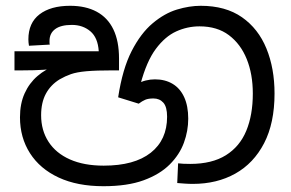

<svg xmlns="http://www.w3.org/2000/svg" viewBox="-20 -632 1006 663"><path d="M646 3Q631 3 618 2Q605 1 592 0L595 -68Q603 -67 613.5 -66.5Q624 -66 637 -66Q712 -66 760 -96Q808 -126 830.5 -180.5Q853 -235 853 -309Q853 -376 832 -428Q811 -480 770.5 -510.5Q730 -541 669 -541Q627 -541 588.5 -523.5Q550 -506 518 -463Q486 -420 465 -341L455 -342Q467 -350 483 -354Q499 -358 515 -358Q550 -358 576 -342.5Q602 -327 616 -296.5Q630 -266 630 -222Q630 -180 615 -139Q600 -98 566 -64Q532 -30 476 -9.5Q420 11 337 11Q247 11 182.5 -19Q118 -49 83.5 -103Q49 -157 49 -227Q49 -274 65 -309.5Q81 -345 109.5 -369.5Q138 -394 175 -407L185 -397Q160 -393 130 -391Q100 -389 59 -389H30V-455H321Q318 -502 292 -524Q266 -546 228 -546Q190 -546 170.5 -531.5Q151 -517 151 -491Q151 -488 151 -484.5Q151 -481 152 -478L80 -474Q79 -479 78.5 -485.5Q78 -492 78 -496Q78 -553 116.5 -582.5Q155 -612 222 -612Q276 -612 314 -591.5Q352 -571 371.5 -530.5Q391 -490 391 -430V-389H370Q312 -389 278.5 -386Q245 -383 225 -376Q205 -369 186 -358Q155 -339 138.5 -308.5Q122 -278 122 -234Q122 -182 147.5 -142.5Q173 -103 221.5 -81.5Q270 -60 338 -60Q444 -60 500.5 -104.5Q557 -149 557 -229Q557 -263 544 -277.5Q531 -292 510 -292Q492 -292 481.5 -287.5Q471 -283 459 -274L388 -296Q403 -394 434.5 -455.5Q466 -517 507 -551.5Q548 -586 591 -599Q634 -612 673 -612Q759 -612 815.5 -572.5Q872 -533 900 -464.5Q928 -396 928 -309Q928 -207 892 -137.5Q856 -68 792.5 -32.5Q729 3 646 3Z"/></svg>

Font: sinhala25
Style: Book
Weight: 400
Designer: Jelle Bosma - Monotype Design Team
Foundry: Monotype Imaging Inc.
Version: Version 2.003